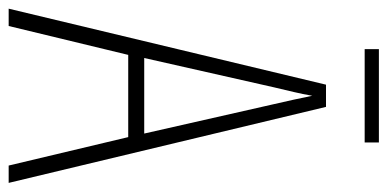

<svg xmlns="http://www.w3.org/2000/svg" viewBox="-240 -632 873 432"><g transform="rotate(90 196.0 -416.5)"><path d="M301 -833H91V-801H301ZM353 0H392L221 -714H171L0 0H39L104 -269H289ZM215 -596 281 -305H111L177 -597C185 -631 191 -654 196 -683C202 -654 207 -630 215 -596Z"/></g></svg>

Font: Noto Sans Ethiopic ExtraCondensed ExtraLight
Style: Regular
Weight: 200
Width: 2
Designer: Monotype Design Team
Foundry: Monotype Imaging Inc.
Version: Version 2.102